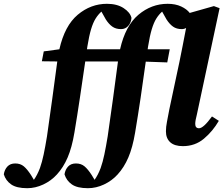

<svg xmlns="http://www.w3.org/2000/svg" viewBox="-180 -753 1174 1009"><path d="M-37 236Q-93 236 -121.5 216Q-150 196 -160 163Q-156 138 -141 122Q-126 106 -100 106Q-73 106 -55 121Q-37 136 -17 167L-2 192Q16 167 30 130Q41 99 49.5 58.5Q58 18 67 -37Q81 -134 94.5 -233Q108 -332 121 -430L40 -431L50 -483L132 -494Q160 -618 228.5 -675.5Q297 -733 382 -733Q435 -733 469.5 -710.5Q504 -688 511 -659Q509 -634 494 -617Q479 -600 456 -600Q429 -600 410.5 -613Q392 -626 376 -651L353 -692Q336 -677 322.5 -655.5Q309 -634 298.5 -599Q288 -564 279 -508Q278 -504 278 -501Q278 -498 277 -494H450H451Q479 -618 547.5 -675.5Q616 -733 701 -733Q742 -733 772 -719Q802 -705 817 -685L944 -721L974 -710L855 -153Q846 -119 846 -102Q846 -79 866 -79Q889 -79 934 -141L970 -118Q938 -63 891.5 -24Q845 15 781 15Q737 15 714.5 -5.5Q692 -26 692 -63Q692 -86 697.5 -113.5Q703 -141 710 -179L763 -428Q771 -466 780 -513Q789 -560 798 -606Q788 -600 775 -600Q748 -600 729.5 -613Q711 -626 695 -651L672 -692Q655 -677 641.5 -655.5Q628 -634 617.5 -599Q607 -564 598 -508Q597 -504 597 -501Q597 -498 596 -494H712L699 -425L586 -429Q573 -333 559 -239Q545 -145 530 -56Q517 22 494.5 74.5Q472 127 438 164Q408 197 366.5 216.5Q325 236 282 236Q226 236 197.5 216Q169 196 159 163Q163 138 178 122Q193 106 219 106Q246 106 264 121Q282 136 302 167L317 192Q335 167 349 130Q360 99 368.5 58.5Q377 18 386 -37Q400 -133 413.5 -232Q427 -331 440 -430H268Q254 -334 240 -239.5Q226 -145 211 -56Q198 22 175.5 74.5Q153 127 119 164Q89 197 47.5 216.5Q6 236 -37 236Z"/></svg>

Font: Source Serif 4 SmText
Style: Bold Italic
Weight: 700
Italic angle: -12°
Designer: Frank Grießhammer
Foundry: Adobe
Version: Version 4.005;hotconv 1.1.0;makeotfexe 2.6.0